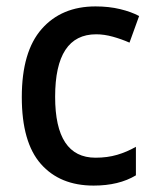

<svg xmlns="http://www.w3.org/2000/svg" viewBox="-20 -569 483 599"><path d="M272 10Q167 10 107.5 -57.5Q48 -125 48 -266Q48 -408 110 -478.5Q172 -549 278 -549Q320 -549 355 -540.5Q390 -532 414 -519L384 -436Q359 -447 332 -454.5Q305 -462 280 -462Q152 -462 152 -267Q152 -77 278 -77Q315 -77 345.5 -86Q376 -95 404 -111V-22Q351 10 272 10Z"/></svg>

Font: Noto Sans Sinhala SemiCondensed Medium
Style: Regular
Weight: 500
Width: 4
Designer: Jelle Bosma - Monotype Design Team
Foundry: Monotype Imaging Inc.
Version: Version 2.006; ttfautohint (v1.8.4.7-5d5b)